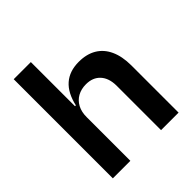

<svg xmlns="http://www.w3.org/2000/svg" viewBox="-197 -862 996 996"><g transform="rotate(-45 301.0 -363.5)"><path d="M61.1 0V-727.3H186.8V-403.4H193.2Q226.2 -552.6 363.6 -552.6Q420.5 -552.6 460.6 -528.8Q500.7 -505 521.8 -459Q543 -413 543.3 -347.3V0H414.8V-327.4Q414.1 -382.5 385.7 -413.2Q357.2 -443.9 307.5 -443.9Q272.7 -443.9 245.9 -429.2Q219.1 -414.4 204.2 -386.4Q189.3 -358.3 189.6 -319.6V0Z"/></g></svg>

Font: Riot Sans
Style: Bold
Weight: 600
Designer: Rasmus Andersson
Foundry: rsms
Version: Version 4.001